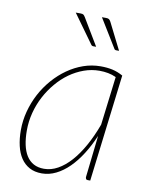

<svg xmlns="http://www.w3.org/2000/svg" viewBox="-82 -771 655 838"><g transform="rotate(10 246.0 -352.5)"><path d="M38.5 0ZM375 0H364Q358 0 356 -3.8Q354 -7.5 354 -11.5L375 -198Q356 -153 332.2 -115.5Q308.5 -78 281.2 -51Q254 -24 223.5 -9Q193 6 161 6Q129 6 106 -6.5Q83 -19 68 -41.5Q53 -64 45.8 -95.2Q38.5 -126.5 38.5 -164.5Q38.5 -207 49.5 -248.2Q60.5 -289.5 80.2 -326.8Q100 -364 127.5 -395.5Q155 -427 187.8 -450Q220.5 -473 257.5 -486Q294.5 -499 334 -499Q362.5 -499 386.2 -493.8Q410 -488.5 433 -475.5ZM167 -15.5Q198 -15.5 227.8 -32Q257.5 -48.5 284.8 -79Q312 -109.5 336 -152.5Q360 -195.5 379.5 -248.5L406 -464Q389 -472 370.5 -475.5Q352 -479 332 -479Q297 -479 263.5 -467Q230 -455 200.2 -433.8Q170.5 -412.5 145.8 -383.2Q121 -354 102.8 -319.5Q84.5 -285 74.5 -246.2Q64.5 -207.5 64.5 -167.5Q64.5 -132 70.5 -104Q76.5 -76 89 -56.2Q101.5 -36.5 120.8 -26Q140 -15.5 167 -15.5ZM319.5 -711Q328.5 -711 332.8 -708.2Q337 -705.5 341 -698L400.5 -579.5H389Q381 -579.5 378.5 -585.5L301.5 -711ZM206.5 -711Q216 -711 219.8 -708.2Q223.5 -705.5 228 -698L299 -579.5H286.5Q279.5 -579.5 276 -585.5L185.5 -711Z"/></g></svg>

Font: Lato Thin
Style: Italic
Weight: 200
Italic angle: -7°
Designer: Lukasz Dziedzic
Foundry: tyPoland Lukasz Dziedzic
Version: Version 2.007; 2014-02-27